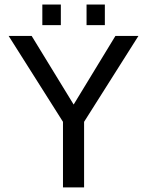

<svg xmlns="http://www.w3.org/2000/svg" viewBox="-20 -815 640 835"><path d="M345.7 -285.2V0H253.9V-285.2L17.6 -658.7H117.7L300.3 -360.4L481.9 -658.7H582ZM356.4 -705.6V-795.4H436V-705.6ZM164.1 -705.6V-795.4H244.6V-705.6Z"/></svg>

Font: Cousine
Style: Regular
Weight: 400
Monospace: yes
Designer: Steve Matteson
Foundry: Ascender Corporation
Version: Version 1.20